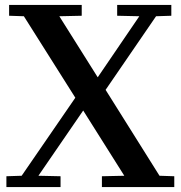

<svg xmlns="http://www.w3.org/2000/svg" viewBox="-20 -760 734 780"><path d="M17 -740H312V-696L221 -694L377 -446L546 -694L456 -696V-740H676V-696L614 -694L409 -395L628 -46L688 -44V0H394V-44L485 -46L318 -311L136 -46L226 -44V0H6V-44L68 -46L286 -363L77 -694L17 -696Z"/></svg>

Font: Minipax
Style: Bold
Weight: 500
Designer: Raphaël Ronot, Igor Stepanchenko (Cyrillic)
Foundry: steppetype
Version: Version 1.002